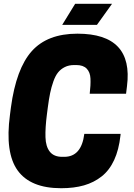

<svg xmlns="http://www.w3.org/2000/svg" viewBox="-20 -970 700 1004"><path d="M373 -950.2H565.9L486.8 -839.8H305.2ZM230 -408.2 225.1 -370.1Q216.3 -301.3 217.8 -252.4Q219.2 -203.6 240.5 -176.8Q261.7 -149.9 305.2 -149.9H315.9Q405.8 -149.9 420.9 -270H610.8L609.9 -261.2Q601.6 -186.5 576.9 -133.1Q552.2 -79.6 511.7 -47.6Q471.2 -15.6 419.2 -0.7Q367.2 14.2 299.8 14.2Q139.6 14.2 72.5 -78.4Q5.4 -170.9 32.2 -370.1L37.1 -408.2Q64.5 -611.3 146.2 -702.6Q228 -793.9 384.8 -793.9Q679.2 -793.9 644 -519L639.2 -480H449.2Q454.6 -525.4 453.1 -558.8Q451.7 -592.3 433.3 -611.1Q415 -629.9 378.9 -629.9H368.2Q340.3 -629.9 319.1 -619.4Q297.9 -608.9 283.7 -591.3Q269.5 -573.7 259 -543.9Q248.5 -514.2 242.2 -483.4Q235.8 -452.6 230 -408.2Z"/></svg>

Font: Cooper Hewitt
Style: Heavy Italic
Weight: 714
Designer: Village Type and Design LLC
Foundry: Cooper Hewitt Smithsonian Design Museum
Version: 1.000